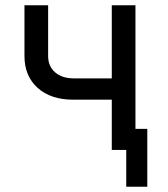

<svg xmlns="http://www.w3.org/2000/svg" viewBox="-20 -570 640 730"><path d="M460 140V-80H540V140ZM405 0V-191H258Q173 -191 123 -236Q73 -281 73 -357V-550H163V-357Q163 -318 189.5 -295Q216 -272 261 -272H405V-550H495V0Z"/></svg>

Font: JetBrains Mono
Style: Regular
Weight: 400
Monospace: yes
Designer: Philipp Nurullin, Konstantin Bulenkov
Foundry: JetBrains
Version: Version 2.305